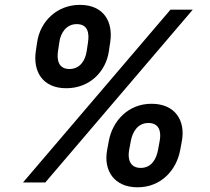

<svg xmlns="http://www.w3.org/2000/svg" viewBox="-20 -768 884 808"><path d="M437.9 -174.7 430.8 -136.4C415.1 -52.2 458.8 20.2 558.9 20.2C658 20.2 722.7 -52.2 738.3 -136.4L745.4 -174.7C761 -259.6 718 -331.3 617.5 -331.3C519.2 -331.3 453.5 -258.9 437.9 -174.7ZM76.7 0H170.5L791.2 -727.3H697.4ZM130.7 -552.6C118.3 -467.7 158.7 -396.7 258.9 -396.7C358 -396.7 425.8 -467 438.2 -552.6L443.9 -590.9C456.7 -676.1 416.9 -747.5 316.1 -747.5C218 -747.5 148.8 -676.1 136.4 -590.9ZM224.1 -552.6 229.8 -590.9C235.1 -628.2 257.8 -666.5 302.9 -666.5C349.8 -666.5 356.2 -628.6 350.5 -590.9L344.8 -552.6C339.1 -514.6 317.5 -477.6 272 -477.6C226.9 -477.6 218.4 -514.6 224.1 -552.6ZM523.4 -136.4 530.5 -174.7C537.6 -212.4 559.3 -250.4 604.4 -250.4C651.3 -250.4 659.1 -212.4 652 -174.7L644.9 -136.4C637.8 -98.7 617.5 -61.4 572.1 -61.4C526.3 -61.4 516.7 -99.4 523.4 -136.4Z"/></svg>

Font: Margiela Sans Semi Bold
Style: Italic
Weight: 600
Italic angle: -9.39999°
Designer: Stefan Endress, Andreas Faust
Version: Version 1.100;FEAKit 1.0